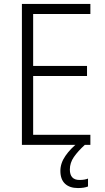

<svg xmlns="http://www.w3.org/2000/svg" viewBox="-20 -734 534 973"><path d="M438 0H91V-714H438V-663H148V-400H421V-349H148V-51H438ZM334 125Q334 178 383 178Q397 178 408 176Q419 174 426 171V211Q416 215 403.5 217Q391 219 375 219Q333 219 309.5 197Q286 175 286 132Q286 93 311.5 56Q337 19 377 -12L410 0Q375 32 354.5 61.5Q334 91 334 125Z"/></svg>

Font: Noto Sans Arabic UI SmCn Lt
Style: Regular
Weight: 300
Width: 4
Designer: Monotype Design Team, Nadine Chahine and Nizar Qandah
Foundry: Monotype Imaging Inc.
Version: Version 2.010; ttfautohint (v1.8.4.7-5d5b)